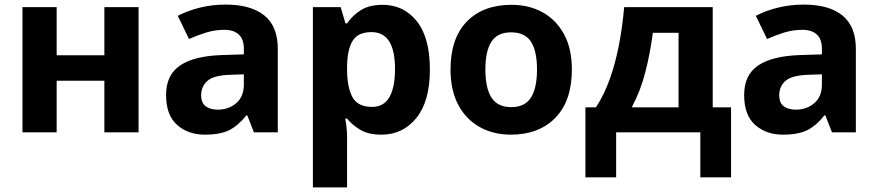

<svg xmlns="http://www.w3.org/2000/svg" viewBox="-20 -577 3826 837"><path d="M227 -546V-336H435V-546H584V0H435V-225H227V0H78V-546Z M964 -557Q1074 -557 1132.5 -509.5Q1191 -462 1191 -364V0H1087L1058 -74H1054Q1019 -30 980 -10Q941 10 873 10Q800 10 752 -32.5Q704 -75 704 -163Q704 -250 765 -291.5Q826 -333 948 -337L1043 -340V-364Q1043 -407 1020.5 -427Q998 -447 958 -447Q918 -447 880 -435.5Q842 -424 804 -407L755 -508Q799 -531 852.5 -544Q906 -557 964 -557ZM1043 -253 985 -251Q913 -249 885 -225Q857 -201 857 -162Q857 -128 877 -113.5Q897 -99 929 -99Q977 -99 1010 -127.5Q1043 -156 1043 -208Z M1648 -556Q1740 -556 1797 -484.5Q1854 -413 1854 -274Q1854 -135 1795 -62.5Q1736 10 1644 10Q1585 10 1550 -11.5Q1515 -33 1493 -60H1485Q1493 -18 1493 20V240H1344V-546H1465L1486 -475H1493Q1515 -508 1552 -532Q1589 -556 1648 -556ZM1600 -437Q1542 -437 1518.5 -401Q1495 -365 1493 -291V-275Q1493 -196 1516.5 -153.5Q1540 -111 1602 -111Q1653 -111 1677.5 -153.5Q1702 -196 1702 -276Q1702 -437 1600 -437Z M2473 -274Q2473 -138 2401.5 -64Q2330 10 2207 10Q2131 10 2071.5 -23Q2012 -56 1978 -119.5Q1944 -183 1944 -274Q1944 -410 2015 -483Q2086 -556 2210 -556Q2287 -556 2346 -523Q2405 -490 2439 -427.5Q2473 -365 2473 -274ZM2096 -274Q2096 -193 2122.5 -151.5Q2149 -110 2209 -110Q2268 -110 2294.5 -151.5Q2321 -193 2321 -274Q2321 -355 2294.5 -395.5Q2268 -436 2208 -436Q2149 -436 2122.5 -395.5Q2096 -355 2096 -274Z M3087 -546V-109H3167V196H3033V0H2666V196H2532V-109H2578Q2614 -164 2639 -234.5Q2664 -305 2679 -385Q2694 -465 2701 -546ZM2938 -434H2826Q2814 -343 2793 -261.5Q2772 -180 2734 -109H2938Z M3484 -557Q3594 -557 3652.5 -509.5Q3711 -462 3711 -364V0H3607L3578 -74H3574Q3539 -30 3500 -10Q3461 10 3393 10Q3320 10 3272 -32.5Q3224 -75 3224 -163Q3224 -250 3285 -291.5Q3346 -333 3468 -337L3563 -340V-364Q3563 -407 3540.5 -427Q3518 -447 3478 -447Q3438 -447 3400 -435.5Q3362 -424 3324 -407L3275 -508Q3319 -531 3372.5 -544Q3426 -557 3484 -557ZM3563 -253 3505 -251Q3433 -249 3405 -225Q3377 -201 3377 -162Q3377 -128 3397 -113.5Q3417 -99 3449 -99Q3497 -99 3530 -127.5Q3563 -156 3563 -208Z"/></svg>

Font: Noto IKEA Latin
Style: Bold
Weight: 700
Designer: Monotype Design Team
Foundry: Monotype Imaging Inc.
Version: Version 1.0